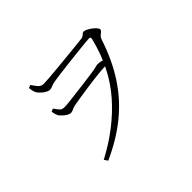

<svg xmlns="http://www.w3.org/2000/svg" viewBox="-137 -961 1274 1274"><g transform="rotate(-45 500.0 -324.0)"><path d="M239 -467Q256 -442 267 -430.5Q278 -419 301 -419Q315 -419 346.5 -422.5Q378 -426 418.5 -431Q459 -436 499 -441Q539 -446 569.5 -450.5Q600 -455 612 -457Q626 -459 636.5 -462.5Q647 -466 657 -466Q669 -466 686 -462.5Q703 -459 719 -454L703 -422Q664 -421 615 -416Q566 -411 517.5 -404Q469 -397 429.5 -391Q390 -385 369 -381Q347 -377 336.5 -372.5Q326 -368 319.5 -365Q313 -362 303 -362Q291 -362 276.5 -371Q262 -380 249.5 -392Q237 -404 231 -413Q227 -421 223.5 -432.5Q220 -444 218 -459ZM312 -626Q326 -626 365.5 -629Q405 -632 456 -637Q507 -642 558 -647Q609 -652 648 -656Q687 -660 701 -662Q711 -663 718 -668.5Q725 -674 731.5 -679.5Q738 -685 744 -685Q753 -685 767.5 -678Q782 -671 797 -660Q812 -649 822.5 -637Q833 -625 833 -616Q833 -608 824.5 -601.5Q816 -595 806 -586Q796 -577 791 -561Q744 -417 671.5 -305.5Q599 -194 496.5 -110Q394 -26 254 37L237 12Q434 -92 564.5 -241.5Q695 -391 748 -607Q752 -621 747.5 -624Q743 -627 734 -627Q724 -627 690 -623.5Q656 -620 610 -615Q564 -610 517 -604.5Q470 -599 432 -594Q394 -589 377 -586Q352 -582 339.5 -575.5Q327 -569 313 -569Q301 -569 284.5 -578.5Q268 -588 254.5 -601.5Q241 -615 235 -625Q231 -633 228 -644.5Q225 -656 223 -676L244 -684Q254 -668 270.5 -647Q287 -626 312 -626Z"/></g></svg>

Font: Noto Serif TC
Style: Regular
Weight: 200
Designer: Ryoko NISHIZUKA 西塚涼子 (kana & ideographs); Frank Grießhammer (Latin, Greek & Cyrillic); Wenlong ZHANG 张文龙 (bopomofo); San
Foundry: Adobe
Version: Version 2.001;hotconv 1.1.0;makeotfexe 2.6.0